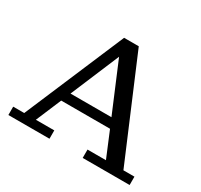

<svg xmlns="http://www.w3.org/2000/svg" viewBox="-144 -871 1103 1056"><g transform="rotate(30 407.0 -343.0)"><path d="M22 0V-53H92L361 -686H454L722 -53H792V0H494V-53H611L544 -214H234L166 -53H283V0ZM259 -273H519L389 -582Z"/></g></svg>

Font: Montagu Slab 16pt
Style: Regular
Weight: 400
Designer: Florian Karsten
Foundry: Florian Karsten
Version: Version 1.000; ttfautohint (v1.8.3)